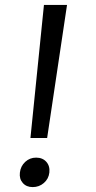

<svg xmlns="http://www.w3.org/2000/svg" viewBox="-20 -747 391 782"><path d="M104 -185 159 -727H253L172 -185ZM113 15Q87.5 15 72.8 -1.8Q58 -18.5 61 -44Q64 -70.5 82.8 -87.8Q101.5 -105 127 -105Q153.5 -105 168.8 -87.8Q184 -70.5 181 -44Q178 -18.5 158.8 -1.8Q139.5 15 113 15Z"/></svg>

Font: Expletus Sans
Style: Italic
Weight: 400
Italic angle: -7°
Designer: Jasper de Waard
Foundry: Designtown
Version: Version 7.500